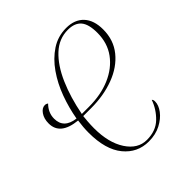

<svg xmlns="http://www.w3.org/2000/svg" viewBox="-159 -653 769 769"><g transform="rotate(-45 226.0 -268.0)"><path d="M247 10Q183 10 142 -40Q101 -90 101 -185Q101 -216 106 -250Q14 -259 14 -325Q14 -352 26.5 -370Q39 -388 55 -388Q63 -388 69 -383Q43 -357 43 -323Q43 -268 107 -260Q116 -312 134.5 -362.5Q153 -413 182 -454.5Q211 -496 249 -521Q287 -546 334 -546Q382 -546 408.5 -517.5Q435 -489 435 -437Q435 -377 400.5 -334.5Q366 -292 307.5 -270Q249 -248 178 -248H133Q132 -242 130.5 -221Q129 -200 129 -183Q129 -101 162 -50.5Q195 0 246 0Q297 0 328 -30Q359 -60 373 -100Q378 -96 378 -86Q378 -65 361.5 -43Q345 -21 315.5 -5.5Q286 10 247 10ZM175 -258Q243 -258 295.5 -280.5Q348 -303 378.5 -344.5Q409 -386 409 -444Q409 -493 390.5 -514.5Q372 -536 334 -536Q283 -536 244 -499.5Q205 -463 177.5 -400Q150 -337 135 -258Z"/></g></svg>

Font: Noto Serif Display SemiCondensed Thin
Style: Italic
Weight: 100
Width: 4
Italic angle: -12°
Designer: Monotype Design Team
Foundry: Monotype Imaging Inc.
Version: Version 2.009